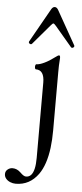

<svg xmlns="http://www.w3.org/2000/svg" viewBox="-124 -719 439 1024"><g transform="rotate(5 95.5 -207.5)"><path d="M-60.5 224.1Q-60.5 209 -48.8 199.5Q-37.1 189.9 -22.5 189.9Q1.5 189.9 21 209Q30.8 218.8 38.3 223.4Q45.9 228 52.2 228Q68.4 228 79.1 216.6Q89.8 205.1 95.2 181.9Q100.6 158.7 100.6 124V-278.8Q100.6 -346.2 55.7 -346.2Q51.3 -346.2 49.8 -353Q48.3 -359.9 50 -366.7Q51.8 -373.5 55.7 -373.5Q72.3 -373.5 98.1 -386Q124 -398.4 150.9 -418.9Q159.2 -425.3 164.3 -428.2Q169.4 -431.2 172.4 -431.2Q175.3 -431.2 176.8 -427.7Q178.2 -424.3 178.2 -417.5Q176.3 -395.5 175.8 -376.2Q175.3 -356.9 175.3 -342.3V-28.8Q175.3 19.5 169.9 63.5Q158.2 155.8 121.6 207Q98.6 238.8 68.4 254.9Q38.1 271 0.5 271Q-14.6 271 -28.8 265.1Q-43 259.3 -51.8 248.5Q-60.5 237.8 -60.5 224.1ZM5.9 -490.7 108.4 -672.4Q116.2 -686 127 -686Q137.7 -686 145.5 -672.4L248 -490.7Q250 -486.8 247.1 -482.7Q244.1 -478.5 239.3 -477.5Q234.4 -476.6 231.4 -480L141.6 -585.9Q131.3 -598.1 127 -598.1Q125 -598.1 121.3 -595Q117.7 -591.8 112.8 -585.9L22.5 -480Q19.5 -476.6 14.6 -477.5Q9.8 -478.5 6.8 -482.7Q3.9 -486.8 5.9 -490.7Z"/></g></svg>

Font: Junicode Two Beta VF
Style: Regular
Weight: 400
Designer: Peter S. Baker
Foundry: Briery Creek Software
Version: Version 1.031 beta; ttfautohint (v1.8.1.43-b0c9)